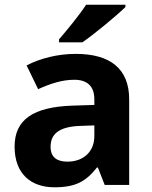

<svg xmlns="http://www.w3.org/2000/svg" viewBox="-20 -786 644 816"><path d="M513 -756V-766H346C317 -721 263 -656 231 -619V-606H330C381 -641 475 -719 513 -756ZM302 -557C225 -557 151 -538 93 -508L142 -407C193 -430 243 -447 296 -447C349 -447 381 -421 381 -364V-340L286 -337C123 -331 42 -279 42 -163C42 -45 114 10 211 10C302 10 345 -15 392 -74H396L425 0H529V-364C529 -494 448 -557 302 -557ZM323 -251 381 -253V-208C381 -138 331 -99 267 -99C224 -99 195 -116 195 -162C195 -214 227 -248 323 -251Z"/></svg>

Font: Noto Sans Gunjala Gondi
Style: Bold
Weight: 700
Designer: Ek Type
Foundry: Ek Type
Version: Version 1.004